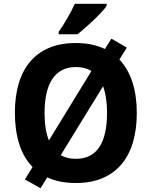

<svg xmlns="http://www.w3.org/2000/svg" viewBox="-20 -951 796 1008"><path d="M698.2 -357.9Q698.2 -275.4 679 -207.5Q659.7 -139.6 620.1 -91.3Q580.6 -43 520.3 -16.6Q460 9.8 377.9 9.8Q290.5 9.8 228 -20L192.9 37.1L110.8 -8.8L150.9 -74.2Q103.5 -123 80.8 -195.3Q58.1 -267.6 58.1 -358.9Q58.1 -441.9 77.4 -509.5Q96.7 -577.1 136.2 -625Q175.8 -672.9 236.1 -699Q296.4 -725.1 378.9 -725.1Q423.3 -725.1 461.2 -717Q499 -709 530.8 -693.8L564.9 -748L646 -701.2L606.9 -638.2Q652.8 -589.8 675.5 -518.8Q698.2 -447.8 698.2 -357.9ZM213.9 -357.9Q213.9 -270 236.8 -213.9L460 -578.1Q426.3 -599.1 378.9 -599.1Q336.4 -599.1 305.2 -582.5Q273.9 -565.9 253.7 -534.7Q233.4 -503.4 223.6 -458.7Q213.9 -414.1 213.9 -357.9ZM542 -357.9Q542 -441.4 521 -498L298.8 -136.2Q315.4 -127 335 -122.1Q354.5 -117.2 377.9 -117.2Q421.4 -117.2 452.4 -133.8Q483.4 -150.4 503.2 -181.4Q522.9 -212.4 532.5 -257.1Q542 -301.8 542 -357.9ZM288.1 -771V-784.2Q298.3 -798.3 310.1 -816.9Q321.8 -835.4 333.3 -855.2Q344.7 -875 355 -894.8Q365.2 -914.6 373 -931.2H540V-920.9Q534.7 -912.1 524.4 -900.1Q514.2 -888.2 501 -874.5Q487.8 -860.8 472.7 -846.4Q457.5 -832 442.1 -818.4Q426.8 -804.7 412.6 -792.5Q398.4 -780.3 387.2 -771Z"/></svg>

Font: Droid Sans
Style: Bold
Weight: 700
Foundry: Ascender Corporation
Version: Version 1.00 build 112